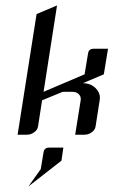

<svg xmlns="http://www.w3.org/2000/svg" viewBox="-20 -489 412 697"><path d="M43.9 0 112.8 -438 187 -469.2 138.2 -155.8 287.1 -219.2 299.8 -295.9Q302.7 -312 319.8 -312H372.1L356.9 -219.2L280.8 -187Q309.1 -187 327.6 -168.5Q342.8 -153.3 342.8 -133.8Q342.8 -130.9 341.8 -125L327.1 -30.8Q325.2 -17.1 313 -8.8Q301.3 0 287.1 0H252.9L272.9 -125Q274.9 -138.2 266.1 -147Q257.3 -155.8 242.2 -155.8H208L132.8 -125L118.2 -30.8Q116.2 -17.1 104 -8.8Q92.3 0 78.1 0ZM83 188 127.9 125 138.2 63Q141.1 46.9 158.2 46.9H210L203.1 94.2Z"/></svg>

Font: Hhenum
Style: Italic
Weight: 400
Designer: T. Christopher White
Version: Version 1.0